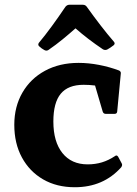

<svg xmlns="http://www.w3.org/2000/svg" viewBox="-20 -773 576 806"><path d="M294 13Q218 13 161 -20Q104 -53 72 -112Q40 -171 40 -249Q40 -325 74 -384Q108 -443 169 -476Q230 -509 310 -509Q352 -509 396 -500.5Q440 -492 480 -477Q489 -472 487 -463L472 -305Q471 -295 461 -295H424Q414 -295 411 -305L379 -414Q356 -417 331 -417Q266 -417 235 -379.5Q204 -342 204 -263Q204 -178 242 -130.5Q280 -83 348 -83Q380 -83 408 -91.5Q436 -100 463 -118Q470 -124 476 -115L491 -87Q495 -80 489 -71Q414 13 294 13ZM144 -579Q138 -585 143 -593Q169 -624 197.5 -663Q226 -702 255 -745Q262 -753 271 -753H328Q338 -753 344 -745Q374 -703 403 -665.5Q432 -628 458 -598Q465 -590 457 -583Q443 -572 430 -565Q421 -561 412 -566Q348 -609 297 -654Q271 -631 243 -608Q215 -585 183 -563Q175 -558 166 -563Q156 -568 144 -579Z"/></svg>

Font: Hahmlet
Style: Bold
Weight: 700
Designer: Minjoo Ham & Mark Frömberg
Foundry: hypertype
Version: Version 1.002; ttfautohint (v1.8.3)